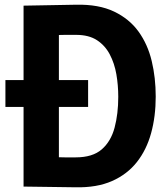

<svg xmlns="http://www.w3.org/2000/svg" viewBox="-20 -792 715 815"><path d="M354 -452V-338H3V-452ZM303 -772Q399 -774 464 -743Q529 -712 568 -658Q607 -604 624 -533Q641 -462 641 -382Q641 -298 621.5 -227Q602 -156 561 -104Q520 -52 455.5 -23.5Q391 5 300 3Q249 2 191 1.5Q133 1 80 0V-768Q132 -769 192 -770Q252 -771 303 -772ZM301 -124Q373 -124 412 -158Q451 -192 466.5 -250.5Q482 -309 482 -381Q482 -430 474 -476.5Q466 -523 446 -561Q426 -599 391.5 -621.5Q357 -644 303 -644Q283 -644 256 -644Q229 -644 209 -643L230 -666V-102L209 -125Q229 -124 255 -124Q281 -124 301 -124Z"/></svg>

Font: Yaldevi
Style: Bold
Weight: 700
Designer: Sol Matas, Rajitha Manaperi, Kosala Senevirathne
Foundry: Mooniak
Version: Version 1.100